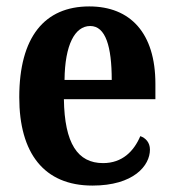

<svg xmlns="http://www.w3.org/2000/svg" viewBox="-20 -568 541 598"><path d="M268 10C396 10 447 -52 447 -102C447 -124 434 -138 417 -144C397 -97 361 -60 301 -60C222 -60 181 -121 179 -259H464V-307C464 -465 386 -548 258 -548C119 -548 40 -453 40 -265C40 -91 117 10 268 10ZM328 -319H181C182 -428 213 -487 261 -487C309 -487 328 -423 328 -319Z"/></svg>

Font: Noto Serif Devanagari Condensed
Style: Bold
Weight: 700
Width: 3
Designer: Universal Thirst, Indian Type Foundry and the Monotype Design Team
Foundry: Monotype Imaging Inc.
Version: Version 2.004